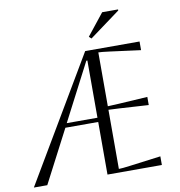

<svg xmlns="http://www.w3.org/2000/svg" viewBox="-95 -984 1005 1071"><g transform="rotate(-10 407.5 -448.5)"><path d="M10 0 424 -700H732V-651L557 -674Q511 -680 495 -680V-375Q508 -375 557 -378L721 -388V-342L557 -352Q508 -355 495 -355V-20Q513 -20 558 -26L735 -49V0H427V-298H241L86 0ZM421 -646 253 -322H427V-646ZM458 -775 555 -897H645V-891L471 -763Z"/></g></svg>

Font: Aboreto
Style: Regular
Weight: 400
Designer: Dominik Jáger
Foundry: Dominik Jáger
Version: Version 1.001; ttfautohint (v1.8.4.7-5d5b)